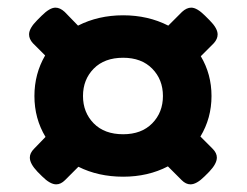

<svg xmlns="http://www.w3.org/2000/svg" viewBox="-20 -573 645 502"><path d="M127 -91Q111 -91 90 -112L78 -124Q58 -145 58 -161Q58 -173 69 -184L99 -215Q70 -263 70 -322Q70 -380 98 -428L66 -460Q56 -471 56 -483Q56 -499 77 -520L89 -532Q110 -553 125 -553Q137 -553 149 -542L184 -506Q237 -533 302 -533Q367 -533 420 -506L456 -542Q468 -553 480 -553Q495 -553 516 -532L528 -520Q549 -499 549 -483Q549 -471 539 -460L505 -426Q533 -379 533 -322Q533 -264 504 -216L536 -184Q547 -173 547 -161Q547 -145 527 -124L515 -112Q494 -91 478 -91Q466 -91 455 -102L419 -138Q367 -111 302 -111Q237 -111 185 -137L150 -102Q139 -91 127 -91ZM302 -222Q350 -222 378 -250.5Q406 -279 406 -322Q406 -365 378 -393.5Q350 -422 302 -422Q253 -422 225 -393.5Q197 -365 197 -322Q197 -279 225 -250.5Q253 -222 302 -222Z"/></svg>

Font: Asap Semi Expanded ExtraBold
Style: Regular
Weight: 800
Width: 6
Designer: Pablo Cosgaya
Foundry: Omnibus-Type
Version: Version 3.001; ttfautohint (v1.8.4.7-5d5b)